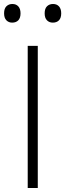

<svg xmlns="http://www.w3.org/2000/svg" viewBox="-34 -943 326 963"><path d="M105 0Q105 -60.5 105 -116.2Q105 -172 105 -237V-475Q105 -541 105 -597Q105 -653 105 -713H155.5Q155.5 -653 155.5 -597Q155.5 -541 155.5 -475V-237Q155.5 -172 155.5 -116.2Q155.5 -60.5 155.5 0ZM231 -829.5Q213 -829.5 201.5 -841.2Q190 -853 190 -876Q190 -900 201.8 -911.5Q213.5 -923 232 -923Q251 -923 262 -910.8Q273 -898.5 273 -876Q273 -853 261.8 -841.2Q250.5 -829.5 231 -829.5ZM27 -829.5Q9.5 -829.5 -2 -841.2Q-13.5 -853 -13.5 -876Q-13.5 -900 -1.8 -911.5Q10 -923 28 -923Q47 -923 58 -910.8Q69 -898.5 69 -876Q69 -853 57.8 -841.2Q46.5 -829.5 27 -829.5Z"/></svg>

Font: Commissioner Thin ExtraLight
Style: Regular
Weight: 250
Version: Version 1.000